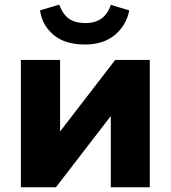

<svg xmlns="http://www.w3.org/2000/svg" viewBox="-20 -793 724 813"><path d="M68.4 -539.1H234.4V-236.3L467.8 -539.1H614.3V0H449.2V-301.8L216.8 0H68.4ZM149.4 -749 230.5 -773.4Q246.1 -732.4 272 -713.9Q297.9 -695.3 341.8 -695.3Q423.8 -695.3 449.2 -772.5L527.3 -749Q514.6 -684.6 465.8 -644.5Q417 -604.5 340.8 -604.5Q254.9 -604.5 206.5 -645.5Q158.2 -686.5 149.4 -749Z"/></svg>

Font: Min Sans Black
Style: Regular
Weight: 900
Designer: Jinseong-Kim, NotoSansCJK, Nunito
Foundry: Jinseong-Kim
Version: Version 1.000